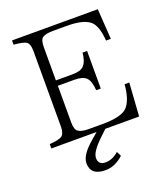

<svg xmlns="http://www.w3.org/2000/svg" viewBox="-166 -831 1031 1176"><g transform="rotate(-20 349.5 -242.5)"><path d="M50.8 -713.9H609.9L623 -516.1H591.8Q584.5 -619.1 543 -649.9Q499.5 -683.1 396 -683.1H308.6Q257.8 -683.1 237.8 -668.9Q219.7 -655.8 219.7 -607.9V-392.1H326.7Q381.3 -392.1 401.9 -414.1Q426.3 -439.9 431.2 -496.1H460.9V-251H431.2Q426.3 -314 403.8 -335Q381.8 -356.9 326.7 -356.9H219.7V-118.2Q219.7 -71.3 238.8 -58.1Q258.3 -43 308.6 -43H396Q517.6 -43 558.1 -82Q599.6 -126.5 606.9 -226.1H637.7L623 -9.8H402.8L363.8 27.3Q287.6 98.6 287.6 139.2Q287.6 184.1 334.5 184.1Q379.4 184.1 420.9 147.5L436 178.2Q380.4 229 317.9 229Q221.7 229 221.7 148.9Q221.7 96.2 304.7 25.4L345.7 -9.8H50.8V-38.1Q113.8 -42.5 131.8 -56.2Q151.9 -71.3 151.9 -117.2V-607.9Q151.9 -654.8 132.8 -668Q113.3 -681.6 50.8 -686Z"/></g></svg>

Font: I.Ming
Style: Regular
Weight: 400
Designer: Ichiten Fonts Project
Version: Version 6.11; Dec 27, 2019